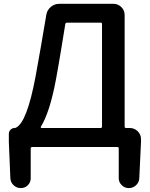

<svg xmlns="http://www.w3.org/2000/svg" viewBox="-20 -753 768 986"><path d="M503.9 -629.9Q503.9 -636.7 497.1 -636.7H324.2Q317.4 -636.7 315.4 -629.9Q308.6 -587.9 293.5 -495.6Q278.3 -403.3 266.6 -340.8Q235.4 -175.8 189.5 -101.6Q188.5 -99.6 189.9 -97.7Q191.4 -95.7 193.4 -95.7H497.1Q503.9 -95.7 503.9 -103.5ZM620.1 -103.5Q620.1 -95.7 627 -95.7H646.5Q669.9 -95.7 687 -79.1Q704.1 -62.5 704.1 -38.1V-24.4L695.3 162.1Q694.3 183.6 678.7 198.2Q663.1 212.9 641.6 212.9Q620.1 212.9 605 197.8Q589.8 182.6 589.8 162.1V9.8Q589.8 2 583 2H145.5Q137.7 2 137.7 9.8V162.1Q137.7 183.6 123 198.2Q108.4 212.9 86.9 212.9Q65.4 212.9 49.8 198.2Q34.2 183.6 33.2 162.1L25.4 -24.4V-65.4Q25.4 -78.1 34.2 -86.9Q43 -95.7 54.7 -95.7Q59.6 -95.7 62.5 -97.7Q118.2 -125 162.1 -357.4Q189.5 -506.8 217.8 -676.8Q221.7 -701.2 240.7 -717.3Q259.8 -733.4 284.2 -733.4H562.5Q585.9 -733.4 603 -716.8Q620.1 -700.2 620.1 -675.8Z"/></svg>

Font: Gen Jyuu Gothic Medium
Style: Regular
Weight: 500
Designer: [Source Han Sans]
Ryoko NISHIZUKA  (kana & ideographs); Paul D. Hunt (Latin, Greek & Cyrillic); Wenlong ZHANG  (bopomofo
Version: Version 1.002.20150607